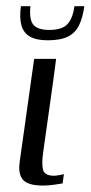

<svg xmlns="http://www.w3.org/2000/svg" viewBox="-20 -586 288 610"><path d="M158.3 -399Q148.8 -325.4 138.3 -252.3Q127.8 -179.1 117.6 -105.3Q111.6 -65.3 116.8 -46.5Q122.1 -27.7 150.9 -27.7Q156.7 -27.7 168.1 -29.5Q179.5 -31.3 183 -33L179 -3.3Q173.2 -2.3 154.2 0.6Q135.1 3.5 117.5 3.5Q89.2 3.5 73.1 -2.3Q57 -8 50 -18.7Q43 -29.4 41.6 -43.5Q40.3 -57.7 42.8 -73.8Q45.3 -90 47.5 -107.5Q52.3 -142.2 57.8 -180.2Q63.3 -218.2 68.5 -256.7Q73.8 -295.3 79 -331.5Q84.3 -367.7 88.5 -399Q105.6 -399 123.4 -399Q141.1 -399 158.3 -399ZM131.5 -458Q95 -458 74.7 -470Q54.4 -482 47.9 -506.2Q41.4 -530.4 46.5 -566.4H76.7Q72.2 -523.7 86.1 -507.3Q100.1 -490.9 136.3 -490.9Q177.8 -490.9 194.6 -509.8Q211.5 -528.6 216.5 -566.4H247.9Q242.9 -529.4 230.9 -505.2Q218.8 -481 195.4 -469.5Q171.9 -458 131.5 -458Z"/></svg>

Font: Genos Thin
Style: Italic
Weight: 100
Italic angle: -8°
Designer: Robert E. Leuschke
Foundry: Robert E. Leuschke
Version: Version 1.010